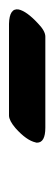

<svg xmlns="http://www.w3.org/2000/svg" viewBox="130 -464 119 418"><g transform="rotate(-90 189.0 -254.5)"><path d="M318.8 -214.8H120.6Q87.9 -214.8 87.9 -232.9Q87.9 -234.9 88.4 -235.8Q92.8 -255.9 119.6 -279.8Q135.7 -293.5 146.5 -293.9H346.7Q381.3 -293 377.9 -272.9Q374 -255.4 347.7 -231Q331.1 -214.8 318.8 -214.8Z"/></g></svg>

Font: Linux Libertine Slanted O
Style: Bold Slanted
Weight: 700
Designer: Philipp H. Poll
Foundry: Philipp H. Poll
Version: Version 5.0.0